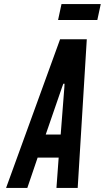

<svg xmlns="http://www.w3.org/2000/svg" viewBox="-20 -929 518 949"><path d="M284 -909H478L461 -830H267ZM10 0 277 -735H409L364 0H259L270 -150H166L115 0ZM298 -496 299 -515H293L286 -496L206 -264H280Z"/></svg>

Font: League Gothic Italic
Style: Regular
Weight: 400
Designer: Tyler Finck
Foundry: The League of Moveable Type
Version: Version 1.001;PS 001.001;hotconv 1.0.56;makeotf.lib2.0.21325